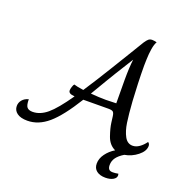

<svg xmlns="http://www.w3.org/2000/svg" viewBox="-208 -887 1185 1215"><g transform="rotate(20 384.5 -279.5)"><path d="M820 -101Q820 -66 781 -35Q742 -4 694 4Q661 24 645 46Q629 68 629 96Q629 114 636.5 123.5Q644 133 663 133Q680 133 700 129Q702 135 702 140Q702 158 682 169.5Q662 181 630 181Q593 181 571 164Q549 147 549 115Q549 81 572 49.5Q595 18 630 -3Q587 -23 569.5 -73.5Q552 -124 547.5 -159.5Q543 -195 542 -202Q539 -223 531 -229.5Q523 -236 500 -236L331 -235Q249 -102 183 -45.5Q117 11 43 11Q-3 11 -27 -7Q-51 -25 -51 -54Q-51 -77 -36 -95Q-21 -113 6 -120Q6 -80 17.5 -66.5Q29 -53 55 -53Q105 -53 152.5 -92.5Q200 -132 272 -236Q249 -238 239.5 -244Q230 -250 230 -262Q230 -271 235 -286.5Q240 -302 245 -306Q261 -300 310 -293Q366 -378 432 -486Q498 -594 512 -617Q531 -648 566 -706Q578 -724 587.5 -732Q597 -740 612 -740Q625 -740 643 -735Q632 -717 626.5 -683Q621 -649 620 -610L619 -569Q619 -517 621.5 -447.5Q624 -378 627 -334Q633 -246 641 -192.5Q649 -139 668.5 -103.5Q688 -68 723 -68Q746 -68 768 -83.5Q790 -99 808 -124Q820 -116 820 -101ZM535 -285 534 -442Q534 -526 541 -581Q449 -434 430 -401L363 -288Q420 -283 465 -283Q493 -283 535 -285Z"/></g></svg>

Font: Charmonman
Style: Bold
Weight: 700
Designer: Ekaluck Peanpanawate
Foundry: Cadson Demak Co.,Ltd.
Version: Version 1.000; ttfautohint (v1.6)